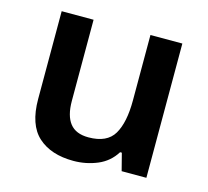

<svg xmlns="http://www.w3.org/2000/svg" viewBox="-85 -641 814 750"><g transform="rotate(15 322.0 -266.5)"><path d="M564 -543V0H464L446 -70H439Q413 -28 367.5 -9Q322 10 271 10Q180 10 128 -37Q76 -84 76 -188V-543H205V-215Q205 -155 229 -124.5Q253 -94 304 -94Q379 -94 407 -141.5Q435 -189 435 -278V-543Z"/></g></svg>

Font: Noto Sans NKo Unjoined SemiBold
Style: Regular
Weight: 600
Designer: Monotype Design Team
Foundry: Monotype Imaging Inc.
Version: Version 2.004